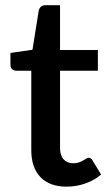

<svg xmlns="http://www.w3.org/2000/svg" viewBox="-20 -690 406 718"><path d="M229 8C253 8 276.3 4.1 299 -3.8C321.7 -11.6 341.3 -22.8 358 -37.5L326 -90C322.3 -96.7 317.5 -100 311.5 -100C308.5 -100 305.4 -98.9 302.2 -96.8C299.1 -94.6 295.3 -92.2 291 -89.8C286.7 -87.2 281.5 -84.9 275.5 -82.8C269.5 -80.6 262.3 -79.5 254 -79.5C239 -79.5 227 -84.3 218 -94C209 -103.7 204.5 -117.7 204.5 -136V-425.5H346V-503H204.5V-670.5H149.5C142.8 -670.5 137.5 -668.8 133.5 -665.2C129.5 -661.8 126.7 -657.2 125 -651.5L101.5 -504L19 -492V-448.5C19 -440.8 21.2 -435.1 25.5 -431.2C29.8 -427.4 35 -425.5 41 -425.5H97V-128.5C97 -85.2 108.4 -51.6 131.2 -27.7C154.1 -3.9 186.7 8 229 8Z"/></svg>

Font: Lato Semibold
Style: Regular
Weight: 600
Designer: Lukasz Dziedzic
Foundry: tyPoland Lukasz Dziedzic
Version: Version 2.006; 2014-01-15